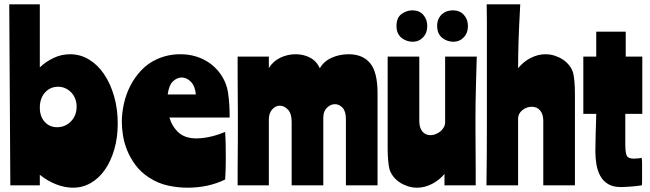

<svg xmlns="http://www.w3.org/2000/svg" viewBox="-20 -861 3018 892"><path d="M23 -841H165V-548Q192 -574 228.5 -591.5Q265 -609 306 -609Q353 -609 393.5 -584.5Q434 -560 463.5 -516.5Q493 -473 510 -414Q527 -355 527 -287Q527 -222 511 -167Q495 -112 467.5 -72.5Q440 -33 402 -11Q364 11 319 11Q281 11 241 -4.5Q201 -20 165 -49V0H28ZM165 -361Q165 -320 187.5 -295Q210 -270 245 -270Q283 -270 309.5 -297Q336 -324 336 -366Q336 -385 329.5 -402Q323 -419 311 -431.5Q299 -444 283.5 -451Q268 -458 250 -458Q213 -458 189 -431Q165 -404 165 -361Z M767 -315Q780 -272 810 -245Q840 -218 893 -218Q909 -218 927.5 -220.5Q946 -223 964 -227.5Q982 -232 998 -237.5Q1014 -243 1026 -248Q1028 -219 1028.5 -186.5Q1029 -154 1029 -122Q1029 -69 1026 -27Q948 11 851 11Q806 11 760 1Q714 -9 671 -37Q633 -62 608.5 -95.5Q584 -129 570 -164.5Q556 -200 551 -234Q546 -268 546 -295Q546 -335 555.5 -378.5Q565 -422 585 -461.5Q605 -501 636 -534Q667 -567 709 -586Q760 -609 817 -609Q877 -609 925 -585Q973 -561 1003 -519Q1032 -479 1039.5 -430Q1047 -381 1047 -315ZM824 -501Q803 -501 784 -483.5Q765 -466 759 -422H890Q886 -462 866.5 -481.5Q847 -501 824 -501Z M1229 -598V-545Q1249 -577 1282.5 -593Q1316 -609 1354 -609Q1390 -609 1420 -593.5Q1450 -578 1466 -544Q1484 -576 1520.5 -592.5Q1557 -609 1600 -609Q1665 -609 1699.5 -567.5Q1734 -526 1734 -428V0H1587V-307Q1587 -344 1571.5 -360.5Q1556 -377 1536 -377Q1516 -377 1499 -360.5Q1482 -344 1482 -315V0H1335V-295Q1335 -334 1317.5 -352Q1300 -370 1280 -370Q1260 -370 1244.5 -352.5Q1229 -335 1229 -306V0H1084Q1084 -30 1084 -67Q1084 -104 1084.5 -142Q1085 -180 1085 -214.5Q1085 -249 1085 -275Q1085 -300 1085 -339.5Q1085 -379 1084.5 -424Q1084 -469 1084 -514.5Q1084 -560 1084 -598Z M2045 0V-53Q2021 -24 1987 -6.5Q1953 11 1918 11Q1896 11 1875.5 4.5Q1855 -2 1838 -13Q1821 -24 1808.5 -39.5Q1796 -55 1790 -73Q1786 -87 1783.5 -113.5Q1781 -140 1781 -170V-598H1928V-298Q1928 -268 1942 -250.5Q1956 -233 1980 -233Q1992 -233 2004.5 -238Q2017 -243 2026.5 -251Q2036 -259 2042 -270Q2048 -281 2048 -293V-598H2195Q2194 -565 2193 -528.5Q2192 -492 2191 -455.5Q2190 -419 2189.5 -383Q2189 -347 2189 -315Q2189 -296 2189 -258Q2189 -220 2189.5 -175Q2190 -130 2190 -83Q2190 -36 2190 0ZM1822 -740Q1822 -779 1845.5 -796Q1869 -813 1896 -813Q1928 -813 1946.5 -792Q1965 -771 1965 -740Q1965 -708 1945.5 -687.5Q1926 -667 1897 -667Q1885 -667 1872 -671Q1859 -675 1847.5 -683.5Q1836 -692 1829 -706Q1822 -720 1822 -740ZM2011 -741Q2011 -760 2017.5 -773.5Q2024 -787 2034.5 -796Q2045 -805 2058 -809Q2071 -813 2084 -813Q2116 -813 2135 -792Q2154 -771 2154 -740Q2154 -708 2134.5 -687.5Q2115 -667 2086 -667Q2074 -667 2061 -671Q2048 -675 2036.5 -683.5Q2025 -692 2018 -706Q2011 -720 2011 -741Z M2397 -841Q2394 -785 2392 -743.5Q2390 -702 2389 -667.5Q2388 -633 2387.5 -603.5Q2387 -574 2387 -544Q2411 -574 2445 -591.5Q2479 -609 2514 -609Q2536 -609 2556.5 -602.5Q2577 -596 2594 -585Q2611 -574 2623.5 -558.5Q2636 -543 2642 -525Q2646 -511 2648.5 -484.5Q2651 -458 2651 -427V0H2504V-300Q2504 -330 2489.5 -347.5Q2475 -365 2451 -365Q2426 -365 2406.5 -349Q2387 -333 2387 -310V0H2240Q2242 -133 2242 -284.5Q2242 -436 2242 -610Q2242 -664 2242 -700.5Q2242 -737 2242 -762Q2242 -787 2241.5 -805Q2241 -823 2241 -841Z M2750 -714H2887V-598H2964V-332H2885V-192Q2885 -151 2892 -137.5Q2899 -124 2924 -124Q2931 -124 2943 -125Q2955 -126 2961 -128Q2963 -121 2963 -99.5Q2963 -78 2963 -56Q2963 -37 2963 -21.5Q2963 -6 2962 0Q2950 2 2935.5 3.5Q2921 5 2907.5 6Q2894 7 2882.5 7.5Q2871 8 2864 8Q2828 8 2805 -6Q2782 -20 2769 -43.5Q2756 -67 2751 -96.5Q2746 -126 2746 -157Q2746 -169 2746.5 -192.5Q2747 -216 2747.5 -242Q2748 -268 2749 -292.5Q2750 -317 2750 -332H2690V-598H2750Z"/></svg>

Font: Ranchers
Style: Regular
Weight: 400
Designer: Pablo Impallari, Brenda Gallo
Foundry: Pablo Impallari, Brenda Gallo
Version: Version 1.000; ttfautohint (v0.8) -G 200 -r 50